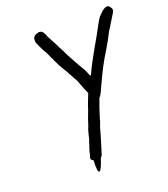

<svg xmlns="http://www.w3.org/2000/svg" viewBox="-144 -786 877 1001"><g transform="rotate(-20 294.5 -286.0)"><path d="M152 -653C151 -649 152 -646 152 -642C152 -640 152 -636 153 -634L152 -632H153C163 -608 175 -583 189 -561C190 -557 193 -551 196 -546C198 -540 201 -531 206 -524C211 -510 219 -498 225 -484V-483C236 -465 244 -449 256 -431C258 -426 260 -420 265 -414C267 -410 270 -404 273 -399L278 -390C288 -376 294 -356 301 -338C301 -335 304 -331 305 -328C307 -322 310 -313 314 -307C315 -306 316 -299 320 -294C320 -293 319 -292 318 -288C310 -267 296 -235 290 -212C283 -192 272 -167 265 -142C261 -127 252 -112 249 -93C247 -85 244 -76 243 -68C239 -59 236 -49 234 -41C229 -24 222 -9 219 9L215 23C210 34 216 43 226 46C221 137 240 131 266 47C271 43 274 39 276 33L280 19L286 1C294 -28 304 -56 313 -89C314 -92 314 -93 315 -99C319 -110 324 -123 328 -134C329 -141 331 -146 333 -153C345 -192 352 -211 365 -247C376 -260 383 -274 390 -291C412 -339 435 -388 461 -433L487 -476C503 -503 517 -528 532 -558L549 -585C560 -604 568 -615 579 -634L585 -644V-645C591 -655 590 -665 582 -673C572 -693 550 -680 538 -671L523 -656C509 -644 501 -628 493 -613C452 -534 402 -459 364 -373L358 -380L352 -395C350 -400 347 -404 345 -410V-411C338 -422 332 -431 326 -443C321 -449 318 -459 312 -467L301 -488C288 -509 279 -531 268 -552C256 -572 250 -591 236 -613C230 -629 219 -640 217 -654C210 -662 209 -679 187 -679H185C183 -678 186 -680 180 -677C167 -676 153 -666 152 -653Z"/></g></svg>

Font: Scribbler
Style: BdIta
Weight: 700
Designer: Mew Too
Foundry: Cannot Into Space Fonts
Version: Version 1.001